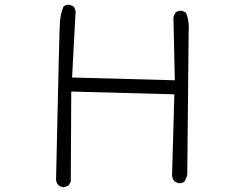

<svg xmlns="http://www.w3.org/2000/svg" viewBox="-20 -772 1040 813"><path d="M733.9 3.4Q735.8 3.9 738 3.9Q740.2 3.9 743.2 3.7Q746.1 3.4 749.5 2.4Q756.3 0.5 761.2 -3.4Q769.5 -17.1 772.9 -32.2L778.8 -637.2Q779.3 -646 779.3 -651.4Q779.3 -656.7 779.3 -663.3Q779.3 -669.9 777.8 -680.2Q774.9 -700.7 767.1 -718.8L751.5 -726.1Q749.5 -726.6 747.6 -726.6Q732.9 -726.6 723.6 -718.8Q716.3 -709.5 714.4 -696.8L720.2 -432.1L285.2 -443.8L299.3 -708.5Q300.3 -713.4 300.3 -717.8Q300.3 -732.4 292.5 -743.7L275.9 -751.5Q273.9 -752 270 -752Q266.1 -752 260.3 -750.2Q254.4 -748.5 249 -744.6Q236.8 -715.3 233.9 -680.7Q231 -646 217.3 -10.3Q219.2 2.4 226.6 11.7Q235.8 19 248 21Q261.2 19 272 11.7L279.8 -3.9L281.7 -384.3L718.3 -372.6L708.5 -29.8Q710 -15.6 717.8 -4.4Z"/></svg>

Font: NaikaiFont
Style: Light
Weight: 300
Version: Version 1.89